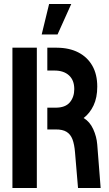

<svg xmlns="http://www.w3.org/2000/svg" viewBox="-20 -938 546 958"><path d="M188 -766 225 -918H335.5L267.1 -766ZM369.3 0 354.3 -178Q351.1 -217.9 341.5 -243.1Q331.8 -268.2 311.9 -280.3Q292.1 -292.5 257.5 -292.1H216.1V-400.7H257Q306.2 -400.7 328.4 -427.3Q350.6 -453.9 350.6 -493.4Q350.6 -537.8 324.2 -561.9Q297.8 -586 252.1 -586H216.1V-700H263.6Q326.2 -699.6 371.3 -676.2Q416.3 -652.8 440.8 -609.8Q465.3 -566.8 465.3 -505.8Q465.3 -450.8 446.7 -411.7Q428.2 -372.6 397.2 -349.2Q428.4 -330.7 445.2 -293.4Q462.1 -256.2 465.2 -217L482.2 0ZM42 0V-700H163.8V0Z"/></svg>

Font: Stick No Bills ExtraLight
Style: Regular
Weight: 200
Designer: Kosala Senevirathne, Siva Puranthara, Lasantha Premarathna, Tharique Azeez
Foundry: mooniak
Version: Version 2.000